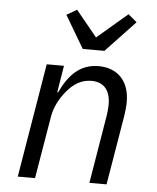

<svg xmlns="http://www.w3.org/2000/svg" viewBox="-54 -819 708 866"><g transform="rotate(5 300.0 -386.5)"><path d="M137.1 0 185 -285.2C195 -344.1 233 -389.9 244 -403.1C273.1 -437.1 307.9 -459.2 353 -459.2C410.9 -459.2 438.9 -421.2 438.9 -360.1C438.9 -349.1 437.9 -328.8 433.9 -305L383.2 0H460.9L513.1 -312.1C517 -334.9 519.2 -359 519.2 -378.9C519.2 -473 464.8 -528.1 378.9 -528.1C296.2 -528.1 245 -475.9 207 -394.2H203.1L223 -516H144.9L58.9 0ZM213.8 -746.1 300.8 -599.1H398.8L532 -740.1L492.9 -773.1L355.8 -655.9L259.9 -773.1Z"/></g></svg>

Font: Margiela Mono Italic Italic
Style: Regular
Weight: 400
Designer: Mike Abbink, Paul van der Laan, Pieter van Rosmalen
Foundry: Bold Monday
Version: Version 2.003 2021